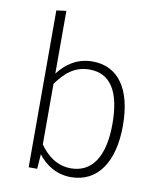

<svg xmlns="http://www.w3.org/2000/svg" viewBox="-84 -808 738 886"><g transform="rotate(10 285.0 -365.0)"><path d="M315 -532C245 -532 193 -497 155 -447V-741L109 -735V0H149L154 -69C187 -25 239 11 308 11C434 11 504 -95 504 -264C504 -437 435 -532 315 -532ZM301 -29C238 -29 190 -65 155 -115V-399C194 -453 237 -493 308 -493C403 -493 455 -420 455 -264C455 -109 399 -29 301 -29Z"/></g></svg>

Font: Fira Sans ExtraLight
Style: Regular
Weight: 200
Designer: bBox Type GmbH & Carrois Corporate GbR & Edenspiekermann AG
Foundry: bBox Type GmbH & Carrois Corporate GbR & Edenspiekermann AG
Version: Version 4.300;PS 004.300;hotconv 1.0.88;makeotf.lib2.5.64775